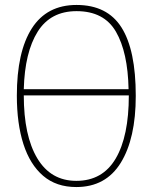

<svg xmlns="http://www.w3.org/2000/svg" viewBox="-20 -745 617 775"><path d="M288 10Q207 10 154 -35.5Q101 -81 74.5 -163.5Q48 -246 48 -359Q48 -536 108.5 -630.5Q169 -725 289 -725Q413 -725 470.5 -634Q528 -543 528 -358Q528 -186 467.5 -88Q407 10 288 10ZM499 -385Q496 -534 448 -617Q400 -700 289 -700Q184 -700 132 -617Q80 -534 76 -385ZM288 -15Q394 -15 447 -105Q500 -195 500 -360H76Q76 -197 130.5 -106Q185 -15 288 -15Z"/></svg>

Font: Noto Serif Condensed Thin
Style: Regular
Weight: 100
Width: 3
Designer: Monotype Design Team
Foundry: Monotype Imaging Inc.
Version: Version 2.013; ttfautohint (v1.8.4.7-5d5b)